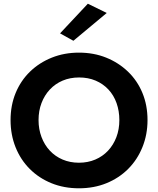

<svg xmlns="http://www.w3.org/2000/svg" viewBox="-20 -998 851 1036"><path d="M376 -778 304 -818 454 -978 556 -928ZM37 -350Q37 -430 64.5 -496.5Q92 -563 142 -611.5Q192 -660 259.5 -687Q327 -714 406 -714Q486 -714 553 -687Q620 -660 670.5 -611.5Q721 -563 748.5 -496.5Q776 -430 776 -350Q776 -272 748.5 -204Q721 -136 671.5 -86.5Q622 -37 554.5 -9.5Q487 18 406 18Q325 18 257.5 -9.5Q190 -37 140.5 -86.5Q91 -136 64 -203.5Q37 -271 37 -350ZM188 -350Q188 -301 204 -258.5Q220 -216 249 -185Q278 -154 318 -137Q358 -120 406 -120Q454 -120 494 -137Q534 -154 563 -185Q592 -216 608 -258Q624 -300 624 -350Q624 -399 609 -441.5Q594 -484 565 -515Q536 -546 496 -563Q456 -580 407 -580Q358 -580 318 -563Q278 -546 249 -515Q220 -484 204 -442Q188 -400 188 -350Z"/></svg>

Font: Venryn Sans SemiBold
Style: Regular
Weight: 600
Designer: Owen Earl, indestructible type* (font) & Cristiano Sobral (main changes)
Version: Version 3.60;October 28, 2020;FontCreator 13.0.0.2681 64-bit